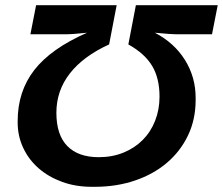

<svg xmlns="http://www.w3.org/2000/svg" viewBox="-20 -708 858 739"><path d="M333 11Q271 11 219 -8Q167 -27 129 -60Q91 -93 69.5 -138.5Q48 -184 48 -237V-242Q48 -356 112 -438.5Q176 -521 315 -582Q259 -576 229 -576H97L119 -688H429L400 -537Q301 -492 249 -425.5Q197 -359 197 -274Q197 -189 239 -146Q281 -103 360 -103Q412 -103 455 -120.5Q498 -138 529 -169Q560 -200 577 -243Q594 -286 594 -336Q594 -407 565.5 -454.5Q537 -502 474 -537L503 -688H818L796 -576H666Q637 -576 576 -582Q651 -543 692 -477Q733 -411 733 -332V-323Q733 -248 703.5 -186.5Q674 -125 622 -81Q570 -37 499 -13Q428 11 345 11H340Z"/></svg>

Font: Libra Sans Modern
Style: Bold Italic
Weight: 700
Italic angle: -12°
Foundry: Stefan Peev, Context Ltd
Version: Version 1.000